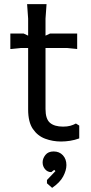

<svg xmlns="http://www.w3.org/2000/svg" viewBox="-20 -672 441 928"><path d="M116 -143V-582L111 -652H205L200 -582V-145Q200 -97 221.5 -78.5Q243 -60 285 -60Q305 -60 319.5 -64Q334 -68 347 -75L363 -65V-3Q341 5 318.5 8.5Q296 12 275 12Q235 12 198.5 -1.5Q162 -15 139 -48.5Q116 -82 116 -143ZM30 -435V-510H94L158 -480L222 -510H353V-435L303 -440H80ZM232 236 207 214V198L248 155L242 149L228 160Q210 160 198 146Q186 132 186 113Q186 94 199.5 77Q213 60 239 60Q267 60 284 78.5Q301 97 301 126Q301 151 285.5 180.5Q270 210 232 236Z"/></svg>

Font: AR One Sans
Style: Regular
Weight: 400
Designer: Niteesh Yadav
Foundry: Niteesh Yadav
Version: Version 1.001;gftools[0.9.33]